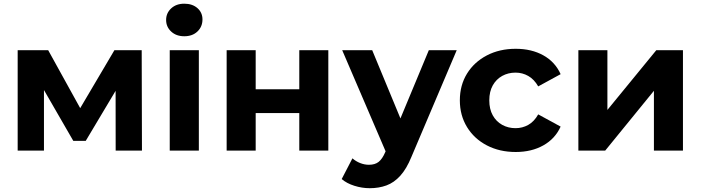

<svg xmlns="http://www.w3.org/2000/svg" viewBox="-20 -807 3755 1029"><path d="M74.7 0V-537.9H238.3L441.3 -170.4H376.2L593.1 -537.9H739.4L740.8 0H599.9L599.5 -377.9L624.3 -361.7L439.5 -52.1H372.8L187.4 -373.3L215.6 -380.3V0Z M889.7 0V-537.9H1045.7V0ZM967.7 -612.7Q924.4 -612.7 897.4 -637.9Q870.3 -663 870.3 -700Q870.3 -736.9 897.4 -762.1Q924.4 -787.2 967.7 -787.2Q1011 -787.2 1038.1 -763.5Q1065.1 -739.7 1065.1 -702.8Q1065.1 -664 1038.4 -638.4Q1011.6 -612.7 967.7 -612.7Z M1194.7 0V-537.9H1350.3V-328.5H1584V-537.9H1739.6V0H1584V-200.9H1350.3V0Z M1961.6 201.6Q1920.2 201.6 1879.2 188.7Q1838.1 175.8 1811.3 152.6L1868.8 41.6Q1887 57.7 1910.3 66.9Q1933.6 76.1 1957.2 76.1Q1989.7 76.1 2009.3 60.5Q2028.9 45 2044.3 9.2L2072.8 -56.7L2085.1 -73.8L2278.2 -537.9H2427.7L2185.2 33.3Q2158.8 98.1 2125.3 134.9Q2091.9 171.8 2051.2 186.7Q2010.6 201.6 1961.6 201.6ZM2053.8 20.8 1814 -537.9H1974.8L2161.1 -87.8Z M2743.9 7.6Q2657.2 7.6 2589.3 -27.8Q2521.4 -63.2 2483 -125.9Q2444.5 -188.6 2444.5 -269.2Q2444.5 -350.4 2483 -412.6Q2521.4 -474.7 2589.3 -510.1Q2657.2 -545.5 2743.9 -545.5Q2828.9 -545.5 2892 -510.4Q2955.2 -475.2 2984.6 -409.5L2864.5 -344Q2842.7 -382 2811.2 -399.9Q2779.8 -417.8 2742.9 -417.8Q2703.5 -417.8 2671.4 -400.1Q2639.3 -382.3 2620.8 -349.2Q2602.3 -316 2602.3 -269.2Q2602.3 -222.3 2620.8 -189Q2639.3 -155.6 2671.4 -137.9Q2703.5 -120.1 2742.9 -120.1Q2779.8 -120.1 2811.2 -137.7Q2842.7 -155.3 2864.5 -194L2984.6 -128.5Q2955.2 -63.3 2892 -27.9Q2828.9 7.6 2743.9 7.6Z M3079.7 0V-537.9H3235.3V-217.9L3497.3 -537.9H3640.2V0H3484.6V-320.4L3223.6 0Z"/></svg>

Font: Montserrat Thin
Style: Regular
Weight: 100
Designer: Julieta Ulanovsky
Foundry: Julieta Ulanovsky
Version: Version 9.000